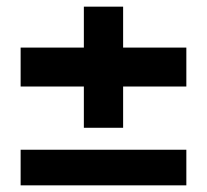

<svg xmlns="http://www.w3.org/2000/svg" viewBox="-20 -557 622 577"><path d="M42 0V-107H540V0ZM232 -173V-537H350V-173ZM42 -297V-414H540V-297Z"/></svg>

Font: DM Sans 17pt ExtraBold
Style: Regular
Weight: 800
Version: Version 4.004;gftools[0.9.30]